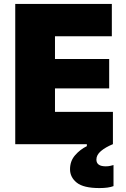

<svg xmlns="http://www.w3.org/2000/svg" viewBox="-20 -733 638 976"><path d="M57.5 0V-713H548.5V-548.5H259.5V-433H535V-283.5H259.5V-164.5H554V0ZM485.5 223Q404.5 223 370.2 195.5Q336 168 336 127.5Q336 85.5 361.8 56Q387.5 26.5 421.5 10V-25.5L516 -37L553.5 0Q516 15.5 493 35Q470 54.5 470 78Q470 112.5 517.5 112.5Q531 112.5 541 110Q551 107.5 557 106V213Q531.5 223 485.5 223Z"/></svg>

Font: Heraclito ExtraBold
Style: Regular
Weight: 800
Designer: Kostas Bartsokas (font) & Cristiano Sobral (main changes)
Foundry: Kostas Bartsokas (font) & Cristiano Sobral (main changes)
Version: Version 1.00;July 8, 2020;FontCreator 13.0.0.2655 64-bit